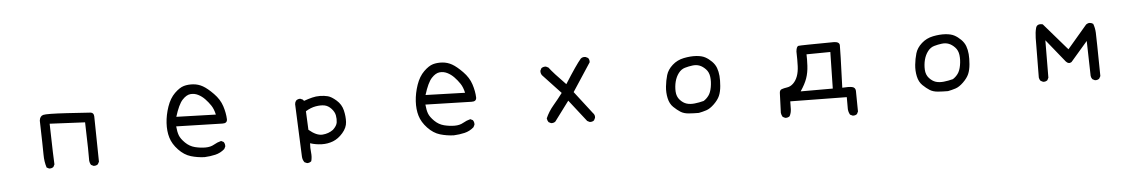

<svg xmlns="http://www.w3.org/2000/svg" viewBox="-35 -988 9071 1535"><g transform="rotate(-5 4500.0 -220.0)"><path d="M678.7 5.9 659.2 -3.9Q645.5 -25.4 647.5 -53.7Q649.4 -82 641.6 -346.7L358.4 -360.4Q362.3 -180.7 364.3 -131.3Q366.2 -82 368.2 -33.2L358.4 -13.7Q344.7 -2 323.2 -3.9L303.7 -13.7Q288.1 -62.5 288.1 -118.7Q288.1 -174.8 282.2 -391.6Q286.1 -427.7 313.5 -435.1Q340.8 -442.4 502.9 -432.6Q665 -422.9 691.4 -420.4Q717.8 -418 718.8 -387.7L724.6 -23.4L713.9 -3.9Q700.2 7.8 678.7 5.9Z M1569.3 13.7Q1512.7 11.7 1460 -3.9Q1407.2 -19.5 1362.3 -66.9Q1317.4 -114.3 1301.8 -167Q1286.1 -219.7 1290 -284.2Q1293.9 -348.6 1316.4 -414.1Q1338.9 -479.5 1378.9 -518.6Q1418.9 -557.6 1453.1 -567.4Q1487.3 -577.1 1528.3 -574.2Q1569.3 -571.3 1605.5 -550.8Q1641.6 -530.3 1688.5 -482.4Q1735.4 -434.6 1753.4 -378.9Q1771.5 -323.2 1773.4 -272.5Q1773.4 -239.3 1733.4 -241.2L1364.3 -251Q1368.2 -206.1 1378.9 -177.7Q1389.6 -149.4 1422.9 -116.7Q1456.1 -84 1499 -73.2Q1542 -62.5 1583 -62.5Q1624 -62.5 1652.3 -79.1Q1680.7 -95.7 1711.9 -103.5L1731.4 -93.8Q1743.2 -78.1 1741.2 -56.6L1731.4 -37.1Q1698.2 -7.8 1656.2 2Q1614.3 11.7 1569.3 13.7ZM1688.5 -317.4Q1678.7 -362.3 1659.2 -391.6Q1639.6 -420.9 1615.2 -446.3Q1590.8 -471.7 1561.5 -486.3Q1532.2 -501 1500 -498Q1467.8 -495.1 1435.1 -460Q1402.3 -424.8 1372.1 -327.1Z M2381.8 132.8 2361.3 124Q2345.7 103.5 2344.7 76.2Q2343.8 48.8 2327.1 -344.7Q2328.1 -360.4 2336.9 -372.1Q2349.6 -384.8 2371.1 -384.8L2391.6 -376L2400.4 -365.2Q2436.5 -377.9 2467.3 -385.7Q2498 -393.6 2531.2 -393.1Q2564.5 -392.6 2593.3 -385.3Q2622.1 -377.9 2660.6 -344.2Q2699.2 -310.5 2710.9 -261.7Q2722.7 -212.9 2720.2 -167.5Q2717.8 -122.1 2681.6 -80.6Q2645.5 -39.1 2602.5 -22.5Q2559.6 -5.9 2511.2 -7.3Q2462.9 -8.8 2418.9 -23.4Q2416 12.7 2420.4 50.3Q2424.8 87.9 2416 120.1Q2403.3 132.8 2381.8 132.8ZM2610.4 -114.3Q2641.6 -143.6 2645.5 -170.9Q2649.4 -198.2 2644 -227.1Q2638.7 -255.9 2614.3 -282.2Q2589.8 -308.6 2560.1 -314.5Q2530.3 -320.3 2489.7 -313.5Q2449.2 -306.6 2408.2 -281.2L2415 -131.8Q2475.6 -80.1 2524.4 -83.5Q2573.2 -86.9 2610.4 -114.3Z M3569.3 13.7Q3512.7 11.7 3460 -3.9Q3407.2 -19.5 3362.3 -66.9Q3317.4 -114.3 3301.8 -167Q3286.1 -219.7 3290 -284.2Q3293.9 -348.6 3316.4 -414.1Q3338.9 -479.5 3378.9 -518.6Q3418.9 -557.6 3453.1 -567.4Q3487.3 -577.1 3528.3 -574.2Q3569.3 -571.3 3605.5 -550.8Q3641.6 -530.3 3688.5 -482.4Q3735.4 -434.6 3753.4 -378.9Q3771.5 -323.2 3773.4 -272.5Q3773.4 -239.3 3733.4 -241.2L3364.3 -251Q3368.2 -206.1 3378.9 -177.7Q3389.6 -149.4 3422.9 -116.7Q3456.1 -84 3499 -73.2Q3542 -62.5 3583 -62.5Q3624 -62.5 3652.3 -79.1Q3680.7 -95.7 3711.9 -103.5L3731.4 -93.8Q3743.2 -78.1 3741.2 -56.6L3731.4 -37.1Q3698.2 -7.8 3656.2 2Q3614.3 11.7 3569.3 13.7ZM3688.5 -317.4Q3678.7 -362.3 3659.2 -391.6Q3639.6 -420.9 3615.2 -446.3Q3590.8 -471.7 3561.5 -486.3Q3532.2 -501 3500 -498Q3467.8 -495.1 3435.1 -460Q3402.3 -424.8 3372.1 -327.1Z M4661.1 2 4641.6 -7.8Q4538.1 -141.6 4504.9 -182.6L4387.7 -25.4Q4374 -13.7 4352.5 -15.6L4333 -25.4Q4323.2 -39.1 4321.3 -56.6Q4344.7 -110.4 4383.8 -156.2Q4422.9 -202.1 4458 -249Q4346.7 -366.2 4313.5 -403.3Q4301.8 -418.9 4303.7 -440.4L4313.5 -460Q4329.1 -471.7 4350.6 -469.7L4370.1 -460Q4403.3 -415 4501 -315.4Q4594.7 -463.9 4633.8 -508.8Q4649.4 -522.5 4672.9 -518.6L4692.4 -508.8Q4704.1 -495.1 4702.1 -473.6L4553.7 -247.1L4692.4 -67.4Q4710 -50.8 4706.1 -27.3L4696.3 -7.8Q4682.6 3.9 4661.1 2Z M5536.1 5.9Q5494.1 5.9 5455.6 2.9Q5417 0 5390.6 -16.6Q5364.3 -33.2 5335.9 -60.5Q5307.6 -87.9 5297.9 -133.3Q5288.1 -178.7 5293 -226.6Q5297.9 -274.4 5310.5 -317.4Q5323.2 -360.4 5362.3 -395.5Q5401.4 -430.7 5455.1 -441.4Q5508.8 -452.1 5553.7 -449.2Q5598.6 -446.3 5626 -431.6Q5653.3 -417 5677.7 -392.6Q5702.1 -368.2 5712.9 -338.9Q5723.6 -309.6 5726.6 -274.4Q5729.5 -239.3 5725.6 -193.4Q5721.7 -147.5 5708 -115.7Q5694.3 -84 5661.1 -51.8Q5627.9 -19.5 5597.7 -9.8Q5567.4 0 5536.1 5.9ZM5583 -85.9Q5605.5 -99.6 5623.5 -123.5Q5641.6 -147.5 5649.4 -191.4Q5657.2 -235.4 5652.3 -273.4Q5647.5 -311.5 5624 -335.9Q5600.6 -360.4 5575.2 -370.1Q5549.8 -379.9 5518.6 -376Q5487.3 -372.1 5457 -363.3Q5426.8 -354.5 5405.3 -326.2Q5383.8 -297.9 5374 -259.8Q5364.3 -221.7 5366.2 -180.7Q5368.2 -139.6 5392.6 -112.8Q5417 -85.9 5445.3 -77.1Q5473.6 -68.4 5509.8 -72.3Q5545.9 -76.2 5583 -85.9Z M6759.8 134.8 6739.3 125Q6723.6 97.7 6725.6 64.5V-16.6L6272.5 -22.5Q6272.5 9.8 6271.5 40Q6270.5 70.3 6256.8 95.7Q6242.2 107.4 6220.7 105.5L6201.2 95.7Q6191.4 80.1 6189.5 62.5L6195.3 -92.8Q6195.3 -119.1 6212.9 -125.5Q6230.5 -131.8 6257.3 -135.7Q6284.2 -139.6 6306.6 -161.1Q6329.1 -182.6 6341.8 -216.8Q6354.5 -251 6356.4 -297.9Q6358.4 -344.7 6356.4 -415Q6360.4 -456.1 6377 -459Q6393.6 -461.9 6663.1 -463.9Q6705.1 -461.9 6706.5 -435.5Q6708 -409.2 6696.3 -94.7Q6749 -98.6 6774.9 -93.3Q6800.8 -87.9 6802.7 -61.5L6804.7 105.5L6794.9 125Q6781.2 136.7 6759.8 134.8ZM6620.1 -94.7 6626 -387.7 6434.6 -385.7Q6436.5 -348.6 6433.6 -293.9Q6430.7 -239.3 6415 -194.3Q6399.4 -149.4 6362.3 -94.7Z M7536.1 5.9Q7494.1 5.9 7455.6 2.9Q7417 0 7390.6 -16.6Q7364.3 -33.2 7335.9 -60.5Q7307.6 -87.9 7297.9 -133.3Q7288.1 -178.7 7293 -226.6Q7297.9 -274.4 7310.5 -317.4Q7323.2 -360.4 7362.3 -395.5Q7401.4 -430.7 7455.1 -441.4Q7508.8 -452.1 7553.7 -449.2Q7598.6 -446.3 7626 -431.6Q7653.3 -417 7677.7 -392.6Q7702.1 -368.2 7712.9 -338.9Q7723.6 -309.6 7726.6 -274.4Q7729.5 -239.3 7725.6 -193.4Q7721.7 -147.5 7708 -115.7Q7694.3 -84 7661.1 -51.8Q7627.9 -19.5 7597.7 -9.8Q7567.4 0 7536.1 5.9ZM7583 -85.9Q7605.5 -99.6 7623.5 -123.5Q7641.6 -147.5 7649.4 -191.4Q7657.2 -235.4 7652.3 -273.4Q7647.5 -311.5 7624 -335.9Q7600.6 -360.4 7575.2 -370.1Q7549.8 -379.9 7518.6 -376Q7487.3 -372.1 7457 -363.3Q7426.8 -354.5 7405.3 -326.2Q7383.8 -297.9 7374 -259.8Q7364.3 -221.7 7366.2 -180.7Q7368.2 -139.6 7392.6 -112.8Q7417 -85.9 7445.3 -77.1Q7473.6 -68.4 7509.8 -72.3Q7545.9 -76.2 7583 -85.9Z M8713.9 21.5 8694.3 11.7Q8684.6 0 8682.6 -15.6L8675.8 -296.9Q8575.2 -180.7 8540 -139.6Q8516.6 -124 8495.1 -147.5L8346.7 -331.1L8344.7 -31.2L8335 -11.7Q8321.3 0 8299.8 -2L8280.3 -11.7Q8270.5 -23.4 8268.6 -39.1Q8270.5 -311.5 8271.5 -356.4Q8272.5 -401.4 8281.7 -436Q8291 -470.7 8336.9 -460L8524.4 -243.2L8682.6 -428.7Q8710 -448.2 8739.3 -428.7Q8752 -395.5 8753.9 -356.4Q8755.9 -317.4 8759.8 -7.8L8749 11.7Q8735.4 23.4 8713.9 21.5Z"/></g></svg>

Font: NaikaiFont
Style: Regular-Lite
Weight: 400
Version: Version 1.67